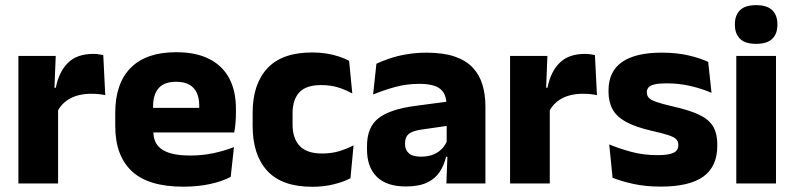

<svg xmlns="http://www.w3.org/2000/svg" viewBox="-20 -707 3062 740"><path d="M200.9 -276 159 -368.9H195.2Q206.9 -430 241.7 -464.6Q276.4 -499.3 339.8 -499.3Q350.9 -499.3 360.2 -497.9Q369.6 -496.5 378 -494.6L385.7 -340.2Q375.1 -342.8 361 -344.2Q346.9 -345.6 332.5 -345.6Q283.5 -345.6 250.1 -327.3Q216.7 -309 200.9 -276ZM203.9 0H50.9V-491.4H194.8L188.5 -334.7L203.9 -332.5Z M686 12.5Q551.9 12.5 488.1 -47.2Q424.2 -107 424.2 -221.4V-272.5Q424.2 -385.7 484.1 -445.8Q543.9 -505.8 658.7 -505.8Q735.5 -505.8 786.6 -479.7Q837.8 -453.6 863.6 -405.1Q889.3 -356.5 889.3 -288.5V-272.1Q889.3 -253 887.7 -233.3Q886 -213.5 882.8 -196.4H745.1Q746.8 -225.6 747.4 -251.4Q748 -277.2 748 -297.9Q748 -328.3 738.5 -349.2Q728.9 -370 709.2 -380.9Q689.5 -391.8 658.7 -391.8Q612.7 -391.8 591.4 -367.1Q570 -342.4 570 -296.9V-252L570.9 -235.3V-200.5Q570.9 -181.3 577.2 -164.4Q583.5 -147.5 599.3 -134.7Q615.2 -121.9 642.9 -114.8Q670.7 -107.6 713.6 -107.6Q758.9 -107.6 801 -116.3Q843.1 -125 881.7 -140.1L869.2 -25.2Q835.2 -7.5 788.6 2.5Q742.1 12.5 686 12.5ZM852 -196.4H505.2V-291.2H852Z M1183.6 12.9Q1066.6 12.9 1010.2 -48.5Q953.7 -109.9 953.7 -221.7V-272.7Q953.7 -382.2 1010.2 -443.5Q1066.7 -504.8 1183.2 -504.8Q1212.9 -504.8 1239 -500.6Q1265.1 -496.3 1287 -488.9Q1308.9 -481.6 1325.5 -472.8L1337.8 -346.6Q1313.5 -360.5 1284.1 -369.8Q1254.7 -379.1 1217.5 -379.1Q1159.6 -379.1 1133.6 -351Q1107.6 -323 1107.6 -270V-227.3Q1107.6 -173.4 1135.2 -144.4Q1162.7 -115.4 1221 -115.4Q1257.6 -115.4 1286.8 -124.2Q1316 -133 1342.7 -146.8L1330.7 -20Q1304.6 -6.2 1266.5 3.3Q1228.5 12.9 1183.6 12.9Z M1850.9 0H1700.4L1705.1 -123L1701.6 -130.7V-284L1700.7 -303.9Q1700.7 -345.1 1676.5 -364.5Q1652.3 -383.8 1595.8 -383.8Q1546.3 -383.8 1501.8 -371.4Q1457.3 -359 1418 -342.8L1430.8 -461.4Q1454.3 -472.5 1483.7 -482.3Q1513.2 -492.1 1548.6 -498Q1583.9 -504 1624.4 -504Q1689 -504 1732.6 -489Q1776.1 -474 1802 -446.4Q1828 -418.8 1839.4 -380.6Q1850.9 -342.5 1850.9 -296.4ZM1544 11.7Q1470.4 11.7 1432.5 -25.4Q1394.5 -62.6 1394.5 -131V-144.3Q1394.5 -217.1 1439.1 -251.7Q1483.8 -286.3 1581.3 -299L1713.3 -316.5L1722.3 -224.6L1605.3 -207.7Q1569.8 -202.8 1555.5 -190.8Q1541.1 -178.8 1541.1 -155.4V-151.8Q1541.1 -129.5 1555.6 -116.4Q1570.1 -103.2 1602.1 -103.2Q1630 -103.2 1650.1 -111.5Q1670.3 -119.8 1683.4 -133.8Q1696.6 -147.7 1703.1 -164.4L1724.6 -102.7H1699.3Q1691.6 -70.3 1674.7 -44.5Q1657.8 -18.6 1626.4 -3.5Q1595.1 11.7 1544 11.7Z M2095.9 -276 2054 -368.9H2090.2Q2101.9 -430 2136.7 -464.6Q2171.4 -499.3 2234.8 -499.3Q2245.9 -499.3 2255.2 -497.9Q2264.6 -496.5 2273 -494.6L2280.7 -340.2Q2270.1 -342.8 2256 -344.2Q2241.9 -345.6 2227.5 -345.6Q2178.5 -345.6 2145.1 -327.3Q2111.7 -309 2095.9 -276ZM2098.9 0H1945.9V-491.4H2089.8L2083.5 -334.7L2098.9 -332.5Z M2526.9 12.2Q2468.3 12.2 2421.3 1.9Q2374.4 -8.5 2340.9 -21.9L2328.1 -150.4Q2366.5 -134.4 2413.2 -121.7Q2460 -109 2514.5 -109Q2558.2 -109 2576.3 -118.3Q2594.4 -127.6 2594.4 -147.1V-149Q2594.4 -162.7 2585.3 -171.3Q2576.2 -179.8 2553.2 -187Q2530.3 -194.2 2489.3 -203.5Q2427.8 -217.8 2392 -237.7Q2356.1 -257.6 2340.7 -286.2Q2325.3 -314.8 2325.3 -354.5V-358.6Q2325.3 -431.6 2377.4 -467.9Q2429.5 -504.1 2530.5 -504.1Q2587.5 -504.1 2633.1 -493.6Q2678.7 -483 2709.5 -468.4L2722.3 -349.2Q2686.7 -364.8 2642.4 -375.3Q2598.1 -385.8 2549.6 -385.8Q2520 -385.8 2503.2 -381.9Q2486.4 -377.9 2479.7 -370.3Q2473 -362.8 2473 -352.1V-350.3Q2473 -338.4 2480.9 -329.9Q2488.8 -321.4 2510.2 -313.9Q2531.6 -306.5 2571.7 -297.2Q2633.3 -283.5 2671.4 -266.3Q2709.4 -249.2 2727 -221.9Q2744.5 -194.7 2744.5 -149.3V-144.9Q2744.5 -65.4 2691 -26.6Q2637.5 12.2 2526.9 12.2Z M2970.8 0H2817.8V-491.4H2970.8ZM2894.3 -538Q2851.7 -538 2832.1 -557.6Q2812.4 -577.3 2812.4 -610.9V-614.3Q2812.4 -648 2832.1 -667.6Q2851.7 -687.2 2894.3 -687.2Q2936.6 -687.2 2956.4 -667.6Q2976.2 -648 2976.2 -614.3V-610.9Q2976.2 -576.8 2956.4 -557.4Q2936.6 -538 2894.3 -538Z"/></svg>

Font: Anek Kannada Medium
Style: Regular
Weight: 500
Designer: Vaishnavi Murthy, Maithili Shingre (Kannada) & Yesha Goshar (Latin)
Foundry: Ek Type
Version: Version 1.003